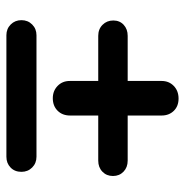

<svg xmlns="http://www.w3.org/2000/svg" viewBox="-9 -656 578 600"><g transform="rotate(90 280.0 -356.0)"><path d="M92 -374Q71 -374 57.5 -387.5Q44 -401 44 -421Q44 -441 57.5 -453.5Q71 -466 92 -466H482Q503 -466 516.5 -453Q530 -440 530 -420Q530 -400 516.5 -387Q503 -374 482 -374ZM287 -232Q264 -232 248.5 -247Q233 -262 233 -285V-572Q233 -595 248.5 -610Q264 -625 288 -625Q312 -625 326.5 -610Q341 -595 341 -572V-286Q341 -262 326 -247Q311 -232 287 -232ZM90 -87Q70 -87 56.5 -100.5Q43 -114 43 -134Q43 -154 56.5 -167.5Q70 -181 90 -181H470Q490 -181 503.5 -167.5Q517 -154 517 -134Q517 -113 503.5 -100Q490 -87 470 -87Z"/></g></svg>

Font: Quicksand SemiBold
Style: Regular
Weight: 600
Designer: Andrew Paglinawan
Foundry: Andrew Paglinawan
Version: Version 3.006